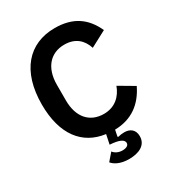

<svg xmlns="http://www.w3.org/2000/svg" viewBox="-215 -836 1071 1173"><g transform="rotate(-30 321.0 -249.5)"><path d="M353 -593C431 -593 475 -551 495 -489L608 -549C559 -657 478 -710 353 -710C169 -710 52 -579 52 -344C52 -132 147 -12 302 8L288 75L311 77C371 84 384 102 384 118C384 136 365 145 340 145C310 145 288 132 276 116L232 167C248 187 284 211 349 211C414 211 474 187 474 122C474 75 443 54 403 54C388 54 373 56 358 60L354 57L363 12C481 10 562 -51 611 -153L504 -216C481 -153 432 -105 353 -105C255 -105 192 -173 192 -293V-403C192 -522 255 -593 353 -593Z"/></g></svg>

Font: IBM Plex Thai Looped SemiBold
Style: Regular
Weight: 600
Designer: Mike Abbink, Paul van der Laan, Pieter van Rosmalen, Ben Mitchell, Mark Frömberg
Foundry: Bold Monday
Version: Version 1.0